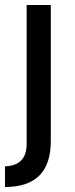

<svg xmlns="http://www.w3.org/2000/svg" viewBox="-29 -542 302 771"><path d="M-9 126Q78 123 78 36V-522H175V25Q175 209 -9 209Z"/></svg>

Font: Oxanium ExtraLight Medium
Style: Regular
Weight: 500
Version: Version 2.000